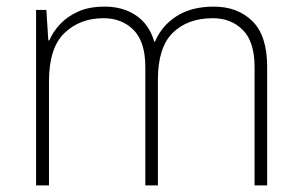

<svg xmlns="http://www.w3.org/2000/svg" viewBox="-20 -560 909 580"><path d="M626 -540Q698 -540 742.5 -496Q787 -452 787 -359V0H749V-357Q749 -434 713.5 -469.5Q678 -505 623 -505Q547 -505 502 -461Q457 -417 457 -319V0H419V-357Q419 -434 383.5 -469.5Q348 -505 293 -505Q221 -505 174.5 -460Q128 -415 128 -315V0H89V-530H120L126 -438H129Q140 -464 161.5 -487Q183 -510 216 -525Q249 -540 296 -540Q352 -540 391.5 -513Q431 -486 446 -434H448Q469 -483 514 -511.5Q559 -540 626 -540Z"/></svg>

Font: Noto Sans Arabic UI XLt
Style: Regular
Weight: 200
Designer: Monotype Design Team, Nadine Chahine and Nizar Qandah
Foundry: Monotype Imaging Inc.
Version: Version 2.010; ttfautohint (v1.8.4.7-5d5b)